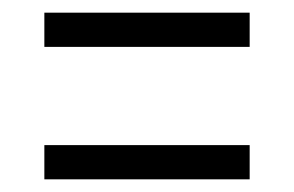

<svg xmlns="http://www.w3.org/2000/svg" viewBox="-20 -435 464 303"><path d="M50 -361V-415H374V-361ZM50 -152V-206H374V-152Z"/></svg>

Font: Alumni Sans Thin Medium
Style: Regular
Weight: 500
Version: Version 1.018